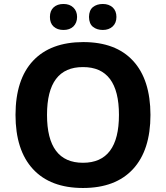

<svg xmlns="http://www.w3.org/2000/svg" viewBox="-20 -937 836 967"><path d="M397.9 -599.1Q216.8 -599.6 216.8 -358.4Q216.8 -117.2 397.9 -117.2Q579.1 -117.2 579.1 -358.4Q579.1 -599.6 397.9 -599.1ZM737.8 -358.4Q737.8 -180.7 649.9 -85.4Q562 9.8 397.9 9.8Q233.9 9.8 146 -85.4Q58.1 -180.7 58.1 -358.9Q58.6 -537.1 146.5 -630.9Q234.4 -724.6 398.9 -725.1Q563.5 -725.1 650.4 -630.4Q737.3 -536.1 737.8 -358.4ZM428.2 -851.6Q428.7 -885.7 448.2 -901.4Q467.8 -917 498 -917Q528.3 -917 547.9 -899.4Q566.4 -881.8 566.4 -851.6Q566.4 -821.3 547.4 -803.7Q528.3 -786.1 498 -786.1Q467.8 -786.1 448.2 -801.8Q428.7 -817.4 428.2 -851.6ZM349.6 -803.7Q331.1 -786.1 299.8 -786.1Q268.6 -786.1 250 -803.2Q231.4 -820.3 231.4 -851.6Q231.4 -882.8 250 -899.9Q268.6 -917 299.8 -917Q331.1 -917 349.6 -898.9Q368.2 -880.9 368.2 -851.6Q368.2 -822.3 349.6 -803.7Z"/></svg>

Font: NotoSans-Bold
Style: Bold
Weight: 700
Designer: Monotype Design team
Foundry: Monotype Imaging Inc.
Version: Version 1.04